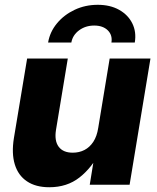

<svg xmlns="http://www.w3.org/2000/svg" viewBox="-20 -765 649 795"><path d="M184.1 10.3Q127.9 10.3 91.6 -14.2Q55.2 -38.6 41.3 -84.2Q27.3 -129.9 37.6 -193.4L92.3 -522.5H260.7L211.9 -227.5Q204.6 -182.1 222.9 -157.5Q241.2 -132.8 281.2 -132.8Q308.1 -132.8 329.8 -144Q351.6 -155.3 366.5 -178Q381.3 -200.7 386.7 -235.4L434.1 -522.5H603L516.6 0H351.6L374 -138.2H395Q360.8 -70.8 309.3 -30.3Q257.8 10.3 184.1 10.3ZM384.8 -745.1Q436 -745.1 473.1 -724.4Q510.3 -703.6 527.8 -668.2Q545.4 -632.8 538.1 -588.9H441.4Q446.3 -619.6 426.3 -639.4Q406.2 -659.2 370.1 -659.2Q334 -659.2 307.4 -639.4Q280.8 -619.6 275.4 -588.9H179.2Q186.5 -632.8 215.8 -668.2Q245.1 -703.6 289.1 -724.4Q333 -745.1 384.8 -745.1Z"/></svg>

Font: Inter 28pt ExtraBold
Style: Italic
Weight: 800
Italic angle: -9.3988°
Designer: Rasmus Andersson
Foundry: rsms
Version: Version 4.001;git-66647c0bb